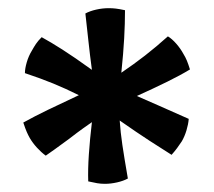

<svg xmlns="http://www.w3.org/2000/svg" viewBox="-20 -745 523 470"><path d="M273 -450Q275 -421 279.5 -390.5Q284 -360 293 -308Q282 -302 266.5 -298.5Q251 -295 237 -295Q227 -295 218 -296.5Q209 -298 196 -301Q195 -330 197.5 -367Q200 -404 205 -446Q195 -439 183 -430.5Q171 -422 149 -405Q126 -388 114 -379.5Q102 -371 92 -364Q81 -372 70.5 -383.5Q60 -395 53 -407Q49 -414 45.5 -422Q42 -430 37 -445Q64 -460 97 -476Q130 -492 173 -512Q141 -528 110.5 -540.5Q80 -553 41 -566Q41 -577 45.5 -592.5Q50 -608 58 -621Q63 -630 68 -637.5Q73 -645 82 -654Q104 -642 133 -623.5Q162 -605 205 -574Q200 -611 196.5 -644Q193 -677 189 -712Q200 -718 215.5 -721.5Q231 -725 246 -725Q255 -725 263.5 -724Q272 -723 286 -720Q286 -688 284 -651.5Q282 -615 277 -567Q308 -588 335 -609Q362 -630 391 -656Q401 -650 411.5 -638Q422 -626 429 -613Q434 -605 437.5 -596.5Q441 -588 445 -575Q422 -561 389.5 -545Q357 -529 315 -510Q322 -507 367.5 -487Q413 -467 442 -454Q441 -441 436.5 -426Q432 -411 425 -399Q419 -390 413.5 -382.5Q408 -375 400 -366Q376 -381 346 -400.5Q316 -420 273 -450Z"/></svg>

Font: Atma SemiBold
Style: Regular
Weight: 600
Designer: Gregori Vincens, Jeremie Hornus, Riccardo Olocco, Yoann Minet.
Foundry: black foundry
Version: Version 1.102;PS 1.100;hotconv 1.0.86;makeotf.lib2.5.63406